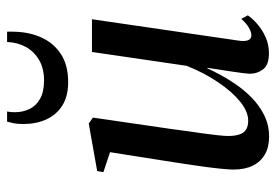

<svg xmlns="http://www.w3.org/2000/svg" viewBox="-144 -662 816 569"><g transform="rotate(-90 264.5 -378.0)"><path d="M143.5 11Q112.5 11 90.8 -1.5Q69 -14 57.5 -37.5Q46 -61 46 -94.5Q46 -107.5 48.5 -132.2Q51 -157 55 -185.8Q59 -214.5 62.8 -239.2Q66.5 -264 68.5 -276.5L97.5 -460.5L38.5 -480L41.5 -498.5L182.5 -523.5L200 -511L166 -277.5Q164 -260.5 160.5 -236.5Q157 -212.5 153.5 -187.5Q150 -162.5 147.8 -141.8Q145.5 -121 145.5 -110.5Q145.5 -90 150.2 -76.5Q155 -63 165 -57Q175 -51 191 -51Q218 -51 247.8 -75.2Q277.5 -99.5 305.2 -140.8Q333 -182 353.5 -233.5L394.5 -514H491.5L428 -78.5Q425.5 -61.5 429.2 -51.5Q433 -41.5 444 -41.5Q453.5 -41.5 466.2 -48.8Q479 -56 492.5 -71.5L503 -52Q493.5 -38 476.8 -23.5Q460 -9 438 0.8Q416 10.5 390 10.5Q355.5 10.5 342.5 -7.5Q329.5 -25.5 330 -48Q330 -52 331.8 -66.2Q333.5 -80.5 336.5 -99.8Q339.5 -119 342.5 -138.5Q345.5 -158 347.5 -172H346Q329 -135 308 -101.8Q287 -68.5 261.8 -43.2Q236.5 -18 207 -3.5Q177.5 11 143.5 11ZM305 -584.5Q263 -584.5 235.5 -602Q208 -619.5 194.5 -649.5Q181 -679.5 181 -716.5Q181 -734.5 183.2 -745.8Q185.5 -757 188 -765.5H218Q217.5 -762.5 216.8 -757.2Q216 -752 216 -741.5Q216 -719 225.2 -699.5Q234.5 -680 255.2 -668Q276 -656 310 -656Q346 -656 371 -670.8Q396 -685.5 409.5 -710.2Q423 -735 424 -765.5H454.5Q454.5 -761 454.8 -756.5Q455 -752 454.5 -744Q453.5 -698.5 436.8 -662.5Q420 -626.5 387.5 -605.5Q355 -584.5 305 -584.5Z"/></g></svg>

Font: Merriweather 120pt
Style: Italic
Weight: 400
Italic angle: -7.8°
Version: Version 2.101